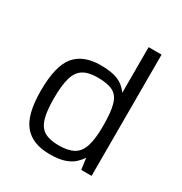

<svg xmlns="http://www.w3.org/2000/svg" viewBox="-167 -829 916 965"><g transform="rotate(30 291.0 -346.5)"><path d="M255.9 11.2Q155.8 11.2 107.2 -47.4Q58.6 -106 58.6 -242.7Q58.6 -387.2 107.2 -446Q155.8 -504.9 256.8 -504.9Q319.3 -504.9 356.7 -489.5Q394 -474.1 418.5 -438.5V-703.6H493.7V0H433.6L424.8 -65.4Q413.1 -47.4 394 -29.5Q375 -11.7 342 -0.2Q309.1 11.2 255.9 11.2ZM272.9 -49.8Q328.1 -49.8 359.9 -67.9Q391.6 -85.9 405 -128.9Q418.5 -171.9 418.5 -246.6Q418.5 -325.7 406.5 -368.4Q394.5 -411.1 363.3 -427.5Q332 -443.8 274.4 -443.8Q221.7 -443.8 191.2 -425.3Q160.6 -406.7 147.7 -362.8Q134.8 -318.8 134.8 -241.7Q134.8 -168.9 147.5 -127Q160.2 -85 190.4 -67.4Q220.7 -49.8 272.9 -49.8Z"/></g></svg>

Font: Metrophobic
Style: Regular
Weight: 400
Designer: Vernon Adams
Foundry: Vernon Adams
Version: Version 3.200; ttfautohint (v1.8.4.7-5d5b);gftools[0.9.23]